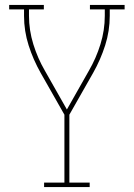

<svg xmlns="http://www.w3.org/2000/svg" viewBox="-20 -755 540 775"><path d="M158 0V-18H240V-292L144 -461Q114 -514 95.5 -572Q77 -630 77 -691V-717H17V-735H157V-717H97V-691Q97 -633 114.5 -576.5Q132 -520 161 -470L250 -313L339 -470Q368 -520 385.5 -576.5Q403 -633 403 -691V-717H343V-735H483V-717H423V-691Q423 -630 404.5 -572Q386 -514 356 -461L260 -292V-18H342V0Z"/></svg>

Font: Iosevka Curly Slab Thin
Style: Regular
Weight: 100
Monospace: yes
Designer: Belleve Invis
Foundry: Belleve Invis
Version: Version 22.1.2; ttfautohint (v1.8.4)